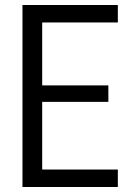

<svg xmlns="http://www.w3.org/2000/svg" viewBox="-20 -749 517 769"><path d="M70 0V-729H452V-659H133L149 -674V-55L133 -70H452V0ZM133 -341V-407H414V-341Z"/></svg>

Font: Mona Sans SemiCondensed
Style: Regular
Weight: 400
Width: 4
Designer: Deni Anggara
Foundry: GitHub
Version: Version 2.000